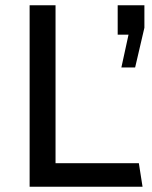

<svg xmlns="http://www.w3.org/2000/svg" viewBox="-20 -706 576 726"><path d="M190 -89H505L519 0H92V-686H190ZM526 -601 491 -451H439L466 -575H425V-686H526Z"/></svg>

Font: Chivo
Style: Regular
Weight: 400
Designer: Hector Gatti
Foundry: Omnibus-Type
Version: Version 1.006; ttfautohint (v1.4.1)